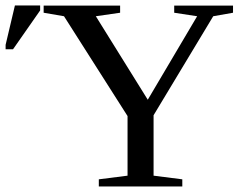

<svg xmlns="http://www.w3.org/2000/svg" viewBox="-53 -675 889 695"><path d="M502.9 -257.8V-39.1L606.9 -25.9V0H304.7V-25.9L408.7 -39.1V-254.9L178.7 -616.2L105 -628.9V-654.8H381.8V-628.9L293.9 -616.2L481.9 -314L660.6 -616.2L577.6 -628.9V-654.8H790.5V-628.9L718.8 -616.2ZM-32.7 -496.6V-512.7L1 -655.3H92.3V-637.2L-5.9 -496.6Z"/></svg>

Font: Tinos
Style: Regular
Weight: 400
Designer: Steve Matteson
Foundry: Monotype Imaging Inc.
Version: Version 1.23